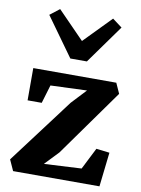

<svg xmlns="http://www.w3.org/2000/svg" viewBox="-96 -953 746 1017"><g transform="rotate(10 277.0 -444.0)"><path d="M358.5 -488.5 163 -481 133.5 -382.5H57.5V-556H504L529 -500.5L272 -140.5L201 -66L402 -76.5L461 -193L532.5 -184.5L511.5 0H47L20.5 -58.5L284.5 -409.5ZM242 -640 92 -848.5 143.5 -888.5 286.5 -742 428.5 -887.5 480.5 -848.5 331 -640Z"/></g></svg>

Font: Merriweather ExtraBold
Style: Regular
Weight: 800
Version: Version 2.100